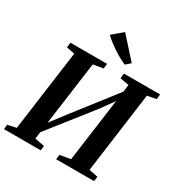

<svg xmlns="http://www.w3.org/2000/svg" viewBox="-224 -1157 1253 1320"><g transform="rotate(30 403.0 -497.0)"><path d="M-2 0 1.5 -37 69.5 -51.5 156.5 -690.5 91 -703.5 96.5 -743H387.5L382.5 -703.5L303.5 -690.5L227.5 -134L201.5 -144L325 -306L614.5 -678L573 -581.5L587 -690.5L516 -703.5L521 -743H808L803.5 -703.5L733.5 -690.5L647 -51.5L717.5 -37.5L713 0H411.5L416.5 -37.5L500.5 -51.5L575 -598L601.5 -597.5L489 -442L187 -59L228.5 -140.5L217 -51.5L293.5 -37L289.5 0ZM494.5 -799Q474 -807.5 447.8 -821.8Q421.5 -836 394.5 -854Q367.5 -872 343.8 -890.5Q320 -909 304 -925.5L385 -994.5L532 -831.5Z"/></g></svg>

Font: Merriweather 60pt
Style: Bold Italic
Weight: 700
Italic angle: -7.8°
Version: Version 2.101